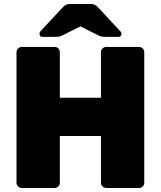

<svg xmlns="http://www.w3.org/2000/svg" viewBox="-20 -933 799 953"><path d="M88 0Q78 0 70 -7Q62 -14 62 -26V-674Q62 -685 70 -692.5Q78 -700 88 -700H251Q262 -700 269.5 -692.5Q277 -685 277 -674V-448H481V-674Q481 -685 489 -692.5Q497 -700 507 -700H670Q681 -700 688.5 -692.5Q696 -685 696 -674V-26Q696 -15 688.5 -7.5Q681 0 670 0H507Q497 0 489 -7.5Q481 -15 481 -26V-258H277V-26Q277 -15 269.5 -7.5Q262 0 251 0ZM191 -750Q176 -750 176 -765Q176 -773 182 -779L289 -894Q299 -905 307 -909Q315 -913 325 -913H433Q443 -913 451 -909Q459 -905 469 -894L576 -779Q583 -773 583 -765Q583 -750 567 -750H506Q497 -750 488 -751Q479 -752 469 -757L379 -802L289 -757Q280 -752 270.5 -751Q261 -750 252 -750Z"/></svg>

Font: Rubik ExtraBold
Style: Regular
Weight: 800
Designer: Hubert and Fischer
Foundry: Hubert and Fischer
Version: Version 2.300;gftools[0.9.30]